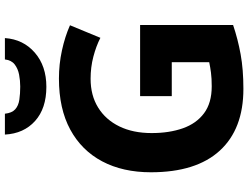

<svg xmlns="http://www.w3.org/2000/svg" viewBox="-132 -846 989 764"><g transform="rotate(-90 362.0 -464.5)"><path d="M361 -401H644V-31Q588 -12 527.5 -1Q467 10 390 10Q230 10 144 -84Q58 -178 58 -358Q58 -470 101.5 -552Q145 -634 228 -679Q311 -724 431 -724Q488 -724 543 -712Q598 -700 643 -680L593 -559Q560 -576 518 -587Q476 -598 430 -598Q364 -598 315.5 -568Q267 -538 240.5 -483.5Q214 -429 214 -355Q214 -285 233 -231Q252 -177 293 -146.5Q334 -116 400 -116Q432 -116 454.5 -119Q477 -122 496 -126V-275H361ZM592 -939Q587 -866 534 -820Q481 -774 398 -774Q312 -774 262 -819Q212 -864 208 -939H291Q294 -911 308.5 -898Q323 -885 347 -881.5Q371 -878 399 -878Q423 -878 446.5 -882.5Q470 -887 487 -900Q504 -913 507 -939Z"/></g></svg>

Font: Noto Sans Gurmukhi UI
Style: Bold
Weight: 700
Designer: Jelle Bosma - Monotype Design Team
Foundry: Monotype Imaging Inc.
Version: Version 2.004; ttfautohint (v1.8.4.7-5d5b)